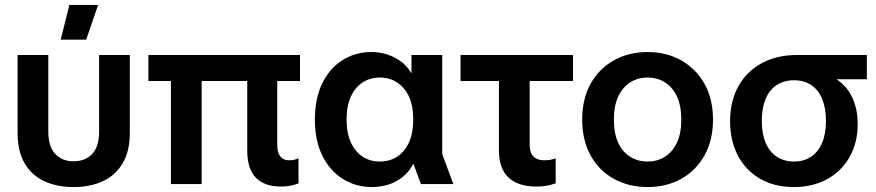

<svg xmlns="http://www.w3.org/2000/svg" viewBox="-20 -743 3537 775"><path d="M277 12Q209 12 158 -12Q107 -36 79 -84.5Q51 -133 51 -206V-521H175V-211Q175 -151 203 -121.5Q231 -92 277 -92Q324 -92 352 -121.5Q380 -151 380 -211V-521H504V-206Q504 -133 475.5 -84.5Q447 -36 396 -12Q345 12 277 12ZM225 -583 260 -723H376L328 -583Z M1114 10Q1047 10 1012.5 -26Q978 -62 978 -135V-459H1099V-158Q1099 -127 1111.5 -111.5Q1124 -96 1146 -96Q1155 -96 1164.5 -97.5Q1174 -99 1185 -104V-3Q1167 4 1150.5 7Q1134 10 1114 10ZM670 0V-459H794V0ZM579 -416V-521H1191V-416Z M1481 12Q1416 12 1363.5 -21Q1311 -54 1281 -115Q1251 -176 1251 -260Q1251 -345 1280.5 -406Q1310 -467 1362 -500Q1414 -533 1480 -533Q1512 -533 1542 -523.5Q1572 -514 1597.5 -495.5Q1623 -477 1640 -448H1641V-521H1765V-121L1810 0H1679L1649 -81H1648Q1631 -49 1604.5 -28Q1578 -7 1546.5 2.5Q1515 12 1481 12ZM1513 -91Q1553 -91 1583 -110.5Q1613 -130 1630.5 -167.5Q1648 -205 1648 -261Q1648 -316 1630.5 -353.5Q1613 -391 1582.5 -410.5Q1552 -430 1513 -430Q1474 -430 1444 -410.5Q1414 -391 1396.5 -353.5Q1379 -316 1379 -261Q1379 -205 1396.5 -167.5Q1414 -130 1444 -110.5Q1474 -91 1513 -91Z M2145 10Q2071 10 2032.5 -26.5Q1994 -63 1994 -135V-458H2118V-158Q2118 -127 2133 -111.5Q2148 -96 2177 -96Q2187 -96 2198.5 -97.5Q2210 -99 2223 -104V-3Q2203 4 2184.5 7Q2166 10 2145 10ZM1839 -416V-521H2293V-416Z M2594 12Q2518 12 2458 -21Q2398 -54 2364 -115.5Q2330 -177 2330 -260Q2330 -344 2364 -405Q2398 -466 2458 -499.5Q2518 -533 2594 -533Q2670 -533 2729.5 -499.5Q2789 -466 2823.5 -405Q2858 -344 2858 -260Q2858 -177 2823.5 -115.5Q2789 -54 2729.5 -21Q2670 12 2594 12ZM2594 -91Q2633 -91 2663.5 -110Q2694 -129 2712 -166.5Q2730 -204 2730 -260Q2730 -317 2712 -354.5Q2694 -392 2663.5 -411Q2633 -430 2594 -430Q2555 -430 2524.5 -411Q2494 -392 2476 -354.5Q2458 -317 2458 -260Q2458 -204 2475.5 -166.5Q2493 -129 2524 -110Q2555 -91 2594 -91Z M3184 12Q3106 12 3048 -21.5Q2990 -55 2958.5 -115Q2927 -175 2927 -254Q2927 -334 2960 -394Q2993 -454 3054 -487.5Q3115 -521 3197 -521H3479V-423H3358V-422Q3384 -405 3402.5 -379.5Q3421 -354 3431.5 -319.5Q3442 -285 3442 -242Q3442 -167 3409.5 -109.5Q3377 -52 3319 -20Q3261 12 3184 12ZM3185 -91Q3225 -91 3254 -110.5Q3283 -130 3298.5 -166.5Q3314 -203 3314 -255Q3314 -307 3298.5 -344Q3283 -381 3254 -400Q3225 -419 3185 -419Q3145 -419 3115.5 -400Q3086 -381 3070.5 -344Q3055 -307 3055 -255Q3055 -203 3070.5 -166.5Q3086 -130 3115.5 -110.5Q3145 -91 3185 -91Z"/></svg>

Font: TikTok Sans 24pt SemiBold
Style: Regular
Weight: 600
Version: Version 4.000